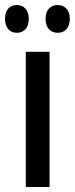

<svg xmlns="http://www.w3.org/2000/svg" viewBox="-39 -747 299 767"><path d="M-19 -672C-19 -635 1 -616 28 -616C56 -616 76 -635 76 -672C76 -707 56 -727 28 -727C1 -727 -19 -709 -19 -672ZM143 -672C143 -635 163 -616 192 -616C219 -616 240 -635 240 -672C240 -707 219 -727 192 -727C164 -727 143 -709 143 -672ZM159 0V-540H64V0Z"/></svg>

Font: Noto Sans Sinhala UI ExtraCondensed Medium
Style: Regular
Weight: 500
Width: 2
Designer: Jelle Bosma - Monotype Design Team
Foundry: Monotype Imaging Inc.
Version: Version 2.006